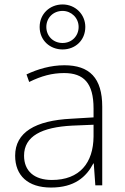

<svg xmlns="http://www.w3.org/2000/svg" viewBox="-20 -832 561 862"><path d="M261 -610C318 -610 363 -651 363 -711C363 -768 318 -812 261 -812C204 -812 158 -770 158 -711C158 -650 205 -610 261 -610ZM261 -639C218 -639 188 -671 188 -711C188 -752 219 -783 261 -783C300 -783 333 -752 333 -711C333 -671 303 -639 261 -639ZM269 -539C208 -539 150 -522 99 -498L111 -464C166 -491 214 -504 268 -504C356 -504 400 -459 400 -345V-305L300 -299C139 -291 48 -238 48 -133C48 -44 105 10 209 10C314 10 367 -37 399 -98H401L408 0H439V-353C439 -482 382 -539 269 -539ZM304 -268 400 -272V-219C399 -101 338 -24 213 -24C134 -24 88 -64 88 -133C88 -221 168 -261 304 -268Z"/></svg>

Font: Noto Sans Georgian ExtraLight
Style: Regular
Weight: 200
Designer: Monotype Design Team, Akaki Razmadze
Foundry: Google LLC
Version: Version 2.005